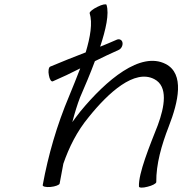

<svg xmlns="http://www.w3.org/2000/svg" viewBox="-20 -841 832 876"><path d="M221 -470C263 -488 305 -508 346 -529C330 -486 312 -444 296 -404C239 -269 200 -133 175 3C173 10 189 14 211 12C232 10 250 3 252 -3C257 -32 263 -63 269 -94C295 -169 331 -242 385 -307C475 -419 594 -527 684 -480C748 -447 731 -354 700 -270C663 -176 611 -50 614 10C614 16 631 17 653 11C674 6 692 -3 693 -10C692 -92 717 -179 750 -264C794 -377 823 -504 736 -549C621 -608 465 -476 347 -333C334 -317 322 -300 310 -284C321 -326 333 -365 345 -396C367 -447 392 -505 413 -562C449 -580 485 -597 521 -613C533 -618 541 -633 539 -646C537 -659 525 -665 513 -660C488 -649 462 -638 437 -628C463 -707 479 -778 466 -819C465 -824 446 -821 425 -810C404 -800 388 -787 389 -781C403 -736 392 -672 371 -602C317 -581 263 -560 209 -537C202 -534 199 -516 203 -498C206 -479 214 -467 221 -470Z"/></svg>

Font: Nupuram Light Oblique
Style: Regular
Weight: 300
Designer: Santhosh Thottingal (santhosh.thottingal@gmail.com)
Foundry: SMC
Version: Version 1.000